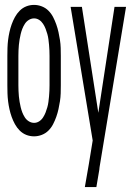

<svg xmlns="http://www.w3.org/2000/svg" viewBox="-20 -548 540 783"><path d="M119 8Q102 8 87 2Q72 -4 60.5 -15.5Q49 -27 41 -41.5Q33 -56 27.5 -71.5Q22 -87 18.5 -103Q15 -119 13 -135Q11 -151 10.5 -167.5Q10 -184 10 -200V-320Q10 -336 10.5 -352.5Q11 -369 13 -385Q15 -401 18.5 -417Q22 -433 27.5 -448.5Q33 -464 41 -478.5Q49 -493 60.5 -504.5Q72 -516 87 -522Q102 -528 119 -528Q135 -528 150.5 -522Q166 -516 177.5 -504.5Q189 -493 196.5 -478.5Q204 -464 209.5 -448.5Q215 -433 218.5 -417Q222 -401 224.5 -385Q227 -369 227.5 -352.5Q228 -336 228 -320V-200Q228 -184 227.5 -167.5Q227 -151 224.5 -135Q222 -119 218.5 -103Q215 -87 209.5 -71.5Q204 -56 196.5 -41.5Q189 -27 177.5 -15.5Q166 -4 150.5 2Q135 8 119 8ZM119 -47Q130 -47 139.5 -53Q149 -59 155.5 -69Q162 -79 166 -89.5Q170 -100 173 -110.5Q176 -121 177.5 -132.5Q179 -144 180 -155Q181 -166 181.5 -177.5Q182 -189 182 -200V-320Q182 -331 181.5 -342.5Q181 -354 180 -365Q179 -376 177.5 -387.5Q176 -399 173 -409.5Q170 -420 166 -430.5Q162 -441 155.5 -451Q149 -461 139.5 -467Q130 -473 119 -473Q108 -473 98 -467Q88 -461 81.5 -451Q75 -441 71 -430.5Q67 -420 64.5 -409.5Q62 -399 60 -387.5Q58 -376 57 -365Q56 -354 55.5 -342.5Q55 -331 55 -320V-200Q55 -189 55.5 -177.5Q56 -166 57 -155Q58 -144 60 -132.5Q62 -121 64.5 -110.5Q67 -100 71 -89.5Q75 -79 81.5 -69Q88 -59 98 -53Q108 -47 119 -47ZM326 215Q330 192 334 169Q338 146 342 123L358 25L268 -520H314L381 -88L447 -520H494L386 134L385 144L373 215Z"/></svg>

Font: Iosevka Fixed Light
Style: Regular
Weight: 300
Monospace: yes
Designer: Belleve Invis
Foundry: Belleve Invis
Version: Version 32.3.0